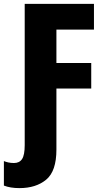

<svg xmlns="http://www.w3.org/2000/svg" viewBox="-57 -734 550 987"><path d="M43 233Q128 233 180.5 189.5Q233 146 233 35V-279H412V-410H233V-582H426V-714H70V12Q70 63 56.5 83.5Q43 104 15 104Q-1 104 -14.5 101Q-28 98 -37 94V220Q-4 233 43 233Z"/></svg>

Font: Noto Sans Display SemiCondensed Extra
Style: Regular
Weight: 800
Width: 4
Designer: Monotype Design Team
Foundry: Monotype Imaging Inc.
Version: Version 1.900